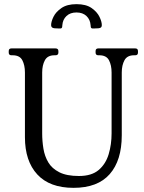

<svg xmlns="http://www.w3.org/2000/svg" viewBox="-20 -893 693 924"><path d="M631 -660Q644 -660 644 -647V-640Q644 -627 631 -627H625Q592 -627 579 -603Q566 -579 566 -544V-242Q566 -121 508 -55Q450 11 334 11Q219 11 159.5 -53.5Q100 -118 100 -233V-544Q100 -579 87.5 -603Q75 -627 41 -627H35Q22 -627 22 -640V-647Q22 -660 35 -660H247Q261 -660 261 -647V-640Q261 -627 247 -627H242Q209 -627 196 -603Q183 -579 183 -544V-251Q183 -214 189 -177.5Q195 -141 212.5 -111.5Q230 -82 265.5 -64Q301 -46 360 -46Q421 -46 455 -75Q489 -104 503 -151Q517 -198 517 -251V-544Q517 -579 504.5 -603Q492 -627 458 -627H453Q440 -627 440 -640V-647Q440 -660 453 -660ZM348 -873Q394 -873 420.5 -854.5Q447 -836 458.5 -812.5Q470 -789 470 -772Q470 -765 466.5 -761.5Q463 -758 455 -757Q452 -757 445 -756.5Q438 -756 433 -756Q423 -755 419.5 -758Q416 -761 416 -772Q414 -799 396 -816Q378 -833 348 -833Q318 -833 300 -816Q282 -799 280 -772Q280 -761 276.5 -758Q273 -755 263 -756Q258 -756 251 -756.5Q244 -757 241 -757Q226 -759 226 -772Q226 -789 237.5 -812.5Q249 -836 276 -854.5Q303 -873 348 -873Z"/></svg>

Font: Young Serif Light
Style: Regular
Weight: 300
Designer: Bastien Sozeau
Foundry: NBR — Bastien Sozeau
Version: Version 5.001